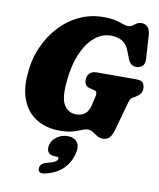

<svg xmlns="http://www.w3.org/2000/svg" viewBox="-104 -797 961 1164"><g transform="rotate(10 376.0 -215.0)"><path d="M437.5 -712Q484.5 -712 513.5 -705Q542.5 -698 560 -691Q577.5 -684 591 -684Q609 -684 620.2 -692Q631.5 -700 643.2 -708Q655 -716 674.5 -716Q697 -716 711.2 -699.5Q725.5 -683 727.5 -651L736.5 -505Q738 -478 725.2 -464.5Q712.5 -451 694 -449Q650.5 -444.5 634.5 -488L618 -530.5Q603 -572 575 -590.5Q547 -609 502.5 -609Q448 -609 401.8 -569.8Q355.5 -530.5 325 -458.2Q294.5 -386 286.5 -287Q276 -186 302 -144Q328 -102 376.5 -102Q444 -102 460.5 -171.5L473 -224Q477.5 -241.5 475.2 -251.8Q473 -262 460.5 -265.5L428.5 -273.5Q411.5 -278.5 404.5 -290.5Q397.5 -302.5 397.5 -318.5Q397.5 -343.5 412.8 -359Q428 -374.5 457 -374.5H700.5Q731.5 -374.5 741.5 -360.8Q751.5 -347 751.5 -326.5Q751.5 -306 740 -292.5Q728.5 -279 715.5 -271.5L700 -263Q689 -257 684 -248.8Q679 -240.5 674.5 -224L628.5 -58Q617.5 -18 602.5 -1.5Q587.5 15 562 15Q541.5 15 526 5.2Q510.5 -4.5 496 -14.2Q481.5 -24 463 -24Q447.5 -24 426.5 -14.8Q405.5 -5.5 374.2 3.5Q343 12.5 296.5 12.5Q212.5 12.5 153.2 -23.8Q94 -60 65.5 -128Q37 -196 45 -290.5Q51 -381 84.5 -457.8Q118 -534.5 171.5 -591.8Q225 -649 293 -680.5Q361 -712 437.5 -712ZM295.5 170.5Q264.5 170.5 252.8 153.2Q241 136 248.5 106.5Q257 75 286.5 55.8Q316 36.5 350.5 36.5Q390 36.5 409.2 61.8Q428.5 87 416 134.5Q400.5 192 360.8 230Q321 268 254 283.5Q230 289 219.8 281Q209.5 273 211 258.5Q212 245.5 221.2 234.8Q230.5 224 250.5 219Q290 209 303 200.5Q316 192 318 183Q321.5 170.5 305 170.5Z"/></g></svg>

Font: Fraunces 72pt S100 Black
Style: Italic
Weight: 900
Italic angle: -16°
Version: Version 1.000; ttfautohint (v1.8.3)